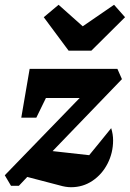

<svg xmlns="http://www.w3.org/2000/svg" viewBox="-36 -777 543 803"><path d="M10 0 -16 -44 297 -367H156L116 -285H53L88 -489H455L474 -446L184 -145L337 -128Q359 -155 382 -183Q405 -211 429 -241Q433 -228 435 -215.5Q437 -203 437 -190Q437 -138 414 -93Q391 -48 351 -21Q311 6 261 6Q239 6 212 -2L78 -37L43 0ZM251 -565 147 -705 209 -757 310 -667 441 -757 487 -705 346 -565Z"/></svg>

Font: Piazzolla
Style: Bold Italic
Weight: 700
Italic angle: -11.3°
Designer: Juan Pablo del Peral
Foundry: Huerta Tipografica
Version: Version 1.330